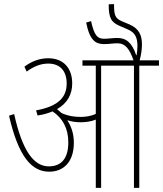

<svg xmlns="http://www.w3.org/2000/svg" viewBox="-20 -916 795 936"><path d="M340 -220C340 -260 330 -296 308 -330C328 -323 351 -320 374 -320C399 -320 426 -324 447 -333V0H473V-596H633V0H659V-596H755V-622H661C668 -650 672 -674 672 -699C672 -745 658 -776 611 -797L575 -812C540 -827 536 -843 536 -896L510 -895C509 -825 525 -806 565 -789L602 -773C640 -757 650 -732 650 -690C650 -676 648 -662 646 -647H644C623 -709 595 -731 551 -731C532 -731 508 -727 487 -727C454 -727 439 -745 424 -813L400 -806C418 -716 448 -701 488 -701C512 -701 533 -705 552 -705C591 -705 611 -678 631 -622H382V-596H447V-361C425 -350 397 -346 373 -346C345 -346 312 -350 280 -365C273 -371 266 -377 258 -384C308 -412 332 -456 332 -509C332 -580 293 -632 215 -632C174 -632 135 -618 99 -591L110 -567C144 -592 178 -606 215 -606C275 -606 305 -568 305 -509C305 -443 266 -398 156 -378L163 -353C191 -357 215 -364 236 -373C284 -341 313 -292 313 -222C313 -146 281 -105 218 -105C143 -105 88 -184 49 -360L24 -352C70 -151 135 -79 220 -79C291 -79 340 -128 340 -220Z"/></svg>

Font: Noto Sans Devanagari Condensed Thin
Style: Regular
Weight: 100
Width: 3
Designer: Jelle Bosma - Monotype Design Team
Foundry: Monotype Imaging Inc.
Version: Version 2.004